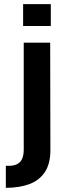

<svg xmlns="http://www.w3.org/2000/svg" viewBox="-20 -709 334 922"><path d="M8 193V87Q40 89 58.5 81Q77 73 85.5 55Q94 37 94 10V-504H221L222 11Q222 78 195 118Q168 158 120 175.5Q72 193 8 193ZM91 -584V-689H224V-584Z"/></svg>

Font: Maven Pro SemiBold
Style: Regular
Weight: 600
Designer: Joe Prince
Foundry: Joe Prince
Version: Version 2.103